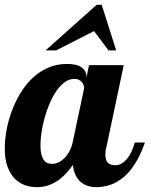

<svg xmlns="http://www.w3.org/2000/svg" viewBox="-33 -770 621 796"><path d="M567.9 -179.2Q553.7 -138.7 537.1 -108.9Q520.5 -79.1 502.7 -58.6Q484.9 -38.1 466.3 -25.4Q447.8 -12.7 430.2 -5.9Q412.6 1 396.5 3.4Q380.4 5.9 367.2 5.9Q324.7 5.9 299.6 -17.3Q274.4 -40.5 269 -85.9Q256.8 -68.8 242.2 -52.5Q227.5 -36.1 209.5 -23.2Q191.4 -10.3 169.2 -2.2Q147 5.9 120.1 5.9Q94.2 5.9 70.3 -2.4Q46.4 -10.7 27.8 -29.8Q9.3 -48.8 -2 -79.6Q-13.2 -110.4 -13.2 -154.8Q-13.2 -189 -6.3 -228Q0.5 -267.1 14.6 -306.2Q28.8 -345.2 50 -381.1Q71.3 -417 99.9 -444.6Q128.4 -472.2 164.6 -488.5Q200.7 -504.9 244.1 -504.9Q286.6 -504.9 305.9 -490.2Q325.2 -475.6 325.2 -454.1V-446.8L335.9 -500H480L408.2 -160.2Q405.8 -151.9 404.8 -143.8Q403.8 -135.7 403.8 -127.9Q403.8 -85 444.8 -85Q459.5 -85 471.9 -92.5Q484.4 -100.1 494.6 -112.8Q504.9 -125.5 512.7 -142.8Q520.5 -160.2 525.9 -179.2ZM315.9 -404.8Q315.9 -409.2 314 -415.8Q312 -422.4 307.4 -428.5Q302.7 -434.6 294.9 -438.7Q287.1 -442.9 274.9 -442.9Q253.9 -442.9 235.1 -429.2Q216.3 -415.5 200.7 -392.8Q185.1 -370.1 172.9 -341.3Q160.6 -312.5 152.1 -282Q143.6 -251.5 139.2 -221.9Q134.8 -192.4 134.8 -168.9Q134.8 -140.1 140.1 -124.5Q145.5 -108.9 153.1 -101.3Q160.6 -93.8 169.4 -92.3Q178.2 -90.8 185.1 -90.8Q196.3 -90.8 208.7 -96.4Q221.2 -102.1 232.7 -113Q244.1 -124 253.7 -140.6Q263.2 -157.2 268.1 -179.2ZM417 -561 356.9 -641.1 199.7 -561H155.8L367.7 -750H388.7L448.7 -561Z"/></svg>

Font: Lobster
Style: Regular
Weight: 400
Designer: Pablo Impallari
Foundry: Pablo Impallari
Version: Version 1.007; ttfautohint (v1.1) -l 8 -r 50 -G 50 -x 14 -D 